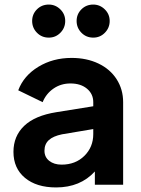

<svg xmlns="http://www.w3.org/2000/svg" viewBox="-20 -810 620 842"><path d="M39 -144Q39 -213 86 -258Q133 -303 227 -318L389 -344V-362Q389 -398 361.5 -421Q334 -444 289 -444Q247 -444 214.5 -421.5Q182 -399 167 -362L60 -414Q84 -478 148 -517Q212 -556 294 -556Q360 -556 411.5 -531.5Q463 -507 491.5 -462.5Q520 -418 520 -362V0H396V-58Q332 12 226 12Q140 12 89.5 -30Q39 -72 39 -144ZM250 -88Q311 -88 350 -126.5Q389 -165 389 -222V-244L252 -221Q213 -213 194 -195.5Q175 -178 175 -149Q175 -121 196 -104.5Q217 -88 250 -88ZM121 -718Q121 -748 142 -769Q163 -790 194 -790Q223 -790 244.5 -769Q266 -748 266 -718Q266 -688 245 -666.5Q224 -645 194 -645Q163 -645 142 -666.5Q121 -688 121 -718ZM389 -790Q418 -790 439.5 -769Q461 -748 461 -718Q461 -688 440 -666.5Q419 -645 389 -645Q358 -645 337 -666.5Q316 -688 316 -718Q316 -748 337 -769Q358 -790 389 -790Z"/></svg>

Font: Eudoxus Sans
Style: Bold
Weight: 700
Designer: Stijn de Vries
Foundry: tokotype
Version: Version 2.005